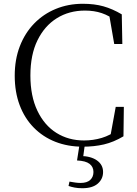

<svg xmlns="http://www.w3.org/2000/svg" viewBox="-20 -762 728 1017"><path d="M419 15Q339 15 273 -11Q207 -37 158.5 -86.5Q110 -136 84 -205.5Q58 -275 58 -361Q58 -447 85 -517Q112 -587 161 -637.5Q210 -688 276 -715Q342 -742 419 -742Q480 -742 528 -728.5Q576 -715 625 -686L628 -529H585L556 -697L602 -681V-647Q559 -679 519 -692.5Q479 -706 430 -706Q346 -706 281 -665.5Q216 -625 178.5 -548.5Q141 -472 141 -362Q141 -253 178 -175.5Q215 -98 279 -58Q343 -18 425 -18Q474 -18 519 -31.5Q564 -45 607 -77V-44L563 -32L593 -196H636L634 -40Q582 -9 530.5 3Q479 15 419 15ZM388 88 402 -1H430L419 81L405 64Q462 65 494 88Q526 111 526 149Q526 186 498 210.5Q470 235 416 235Q393 235 375 231.5Q357 228 343 223L348 200Q365 203 379 205Q393 207 407 207Q441 207 458 191Q475 175 475 149Q475 122 454.5 106Q434 90 388 88Z"/></svg>

Font: Noto Serif TC ExtraLight Light
Style: Regular
Weight: 300
Version: Version 2.003-H1;hotconv 1.1.1;makeotfexe 2.6.0